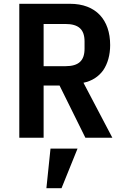

<svg xmlns="http://www.w3.org/2000/svg" viewBox="-20 -718 640 1001"><path d="M207.4 -272H290.5L425.1 0H565.7L415.1 -286.6C459.5 -295.5 494 -318.5 517.8 -351.2C541.5 -386 554.3 -431.1 554.3 -483C554.3 -615.1 479.8 -698.2 345.2 -698.2H80.6V0H207.4ZM207.4 -372.9V-593H320.7C390.6 -593 420.8 -563.9 420.8 -501.8V-464.1C420.8 -402 390.6 -372.9 320.7 -372.9ZM221.9 263.1H300.8L384.2 56.8H243.3Z"/></svg>

Font: Margiela Mono SemiBold
Style: Regular
Weight: 600
Designer: Mike Abbink, Paul van der Laan, Pieter van Rosmalen
Foundry: Bold Monday
Version: Version 2.003 2021